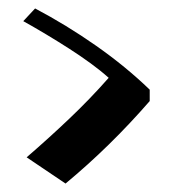

<svg xmlns="http://www.w3.org/2000/svg" viewBox="-20 -533 399 454"><path d="M43 -161Q94 -205 143.5 -252Q193 -299 237 -349Q218 -366 194 -383.5Q170 -401 143.5 -418Q117 -435 89.5 -451.5Q62 -468 35 -483L63 -513Q137 -474 207 -425Q277 -376 334 -321V-294Q287 -240 237.5 -191.5Q188 -143 135 -99Z"/></svg>

Font: Jaini Purva
Style: Regular
Weight: 400
Designer: Girish Dalvi, Maithili Shingre
Foundry: Ek Type
Version: Version 1.001;PS 1.000;hotconv 16.6.51;makeotf.lib2.5.65220